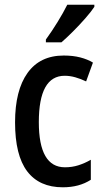

<svg xmlns="http://www.w3.org/2000/svg" viewBox="-20 -837 440 816"><path d="M247 -41Q147 -41 95.5 -109Q44 -177 44 -317Q44 -453 97 -527Q150 -601 251 -601Q290 -601 321 -593Q352 -585 375 -571L346 -491Q323 -502 300 -508.5Q277 -515 255 -515Q145 -515 145 -318Q145 -126 256 -126Q286 -126 313 -134.5Q340 -143 366 -158V-73Q317 -41 247 -41ZM381 -808Q368 -788 343 -759.5Q318 -731 290.5 -703.5Q263 -676 241 -657H175V-669Q201 -705 225 -744Q249 -783 266 -817H381Z"/></svg>

Font: Noto Sans Tamil UI Condensed Medium
Style: Regular
Weight: 500
Width: 3
Designer: Jelle Bosma - Monotype Design Team
Foundry: Monotype Imaging Inc.
Version: Version 2.004; ttfautohint (v1.8.4.7-5d5b)